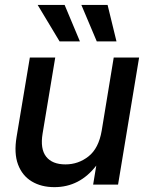

<svg xmlns="http://www.w3.org/2000/svg" viewBox="-20 -749 600 779"><path d="M200.7 10.3Q147.5 10.3 108.9 -12.9Q70.3 -36.1 53.2 -81.5Q36.1 -127 47.4 -194.3L101.1 -515.6H204.1L152.8 -207Q142.6 -145 167.2 -113.5Q191.9 -82 245.6 -82Q297.9 -82 339.1 -114.5Q380.4 -147 392.6 -218.8L441.4 -515.6H544.4L459 0H357.9L370.6 -77.1Q303.2 10.3 200.7 10.3ZM221.7 -581.1 132.8 -729H242.2L304.2 -581.1ZM372.6 -581.1 310.1 -729H416.5L452.6 -581.1Z"/></svg>

Font: Inter Display Medium
Style: Italic
Weight: 500
Italic angle: -9.39999°
Designer: Rasmus Andersson
Foundry: rsms
Version: Version 4.000;git-a52131595